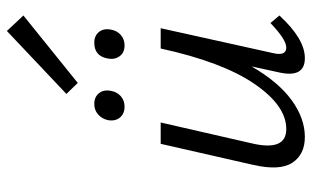

<svg xmlns="http://www.w3.org/2000/svg" viewBox="-194 -707 906 558"><g transform="rotate(-90 259.0 -428.0)"><path d="M493 -813 297 -655 265 -688 448 -861ZM228 -519Q207 -519 196 -533Q185 -547 189 -568Q193 -585 205.5 -596Q218 -607 236 -607Q256 -607 267 -593.5Q278 -580 274 -559Q271 -541 258.5 -530Q246 -519 228 -519ZM368 -568Q375 -607 414 -607Q434 -607 445 -593.5Q456 -580 452 -559Q449 -541 436.5 -530Q424 -519 406 -519Q385 -519 374.5 -533.5Q364 -548 368 -568ZM400 -49Q423 -49 471 -95L493 -69Q425 5 369 5Q310 5 328 -72L345 -150Q300 -72 247 -33.5Q194 5 140 5Q89 5 65 -31.5Q41 -68 59 -146L120 -414H182L122 -152Q97 -49 163 -49Q231 -49 294.5 -142Q358 -235 397 -414H456L384 -89Q374 -49 400 -49Z"/></g></svg>

Font: EauTestInfant
Style: Italic
Weight: 400
Italic angle: -12°
Designer: Christian Thalmann (Catharsis Fonts)
Version: Version 0.001;PS 000.001;hotconv 1.0.88;makeotf.lib2.5.64775